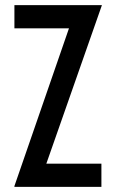

<svg xmlns="http://www.w3.org/2000/svg" viewBox="-20 -726 452 746"><path d="M36 -3 248 -616H36V-706H376L160 -90H374V0H36Z"/></svg>

Font: Lineal
Style: Regular
Weight: 400
Designer: Created by Frank Adebiaye with contributions from Anton Moglia & Ariel Martín Pérez
Created by Frank ADEBIAYE with FontF
Foundry: Velvetyne Type Foundry
Version: Version 2.000